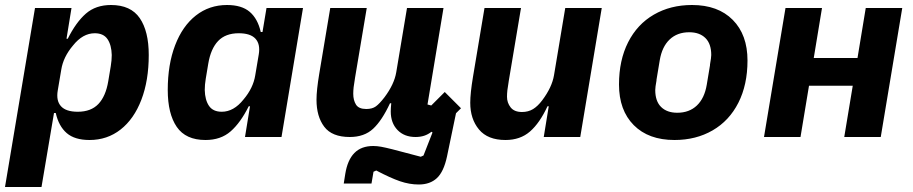

<svg xmlns="http://www.w3.org/2000/svg" viewBox="-33 -548 3653 768"><path d="M107 -516H253L233 -393H238Q271 -459 310.5 -493.5Q350 -528 411 -528Q490 -528 526 -475.5Q562 -423 562 -328Q562 -226 532.5 -149Q503 -72 449.5 -30Q396 12 325 12Q266 12 234 -15.5Q202 -43 190 -96H183L133 200H-13ZM400 -223 410 -283Q414 -307 414 -328Q413 -368 397 -391.5Q381 -415 346 -415Q298 -415 259 -366Q220 -320 212 -269L198 -186Q191 -145 211 -123Q231 -101 278 -101Q331 -101 360.5 -132Q390 -163 400 -223Z M947 0 967 -123H962Q929 -57 889.5 -22.5Q850 12 789 12Q710 12 674 -40.5Q638 -93 638 -188Q638 -290 667.5 -367Q697 -444 750.5 -486Q804 -528 875 -528Q934 -528 966 -500.5Q998 -473 1010 -420H1017L1033 -516H1179L1093 0ZM941 -150Q980 -196 988 -247L1002 -330Q1009 -371 989 -393Q969 -415 922 -415Q869 -415 839.5 -384Q810 -353 800 -293L790 -233Q786 -209 786 -188Q787 -148 803 -124.5Q819 -101 854 -101Q902 -101 941 -150Z M1472 134 1461 139 1453 186H1342L1348 148Q1357 92 1384.5 64Q1412 36 1460 36Q1475 36 1491.5 39Q1508 42 1536 49L1650 79L1661 74L1697 -18L1693 -21Q1679 -10 1663.5 -5Q1648 0 1629 0Q1584 0 1557 -28Q1530 -56 1530 -102Q1530 -115 1532 -135H1527Q1495 -66 1459.5 -33Q1424 0 1366 0Q1295 0 1264 -41Q1233 -82 1233 -149Q1233 -187 1244 -253L1288 -516H1434L1387 -236L1386 -229Q1380 -197 1380 -173Q1380 -147 1391 -129.5Q1402 -112 1432 -112Q1456 -112 1470.5 -122.5Q1485 -133 1505 -159Q1544 -211 1552 -259L1595 -516H1741L1677 -130L1692 -126L1746 -180L1811 -115L1791 -95L1755 78Q1742 139 1714.5 164.5Q1687 190 1642 190Q1605 190 1567 177Q1529 164 1472 134Z M2162 -123H2157Q2126 -56 2087 -22Q2048 12 1989 12Q1918 12 1883 -30Q1848 -72 1848 -137Q1848 -175 1859 -241L1905 -516H2051L2002 -224L2001 -217Q1995 -185 1995 -161Q1995 -137 2009.5 -118.5Q2024 -100 2055 -100Q2080 -100 2099 -111.5Q2118 -123 2136 -147Q2175 -199 2183 -247L2228 -516H2374L2288 0H2142Z M2443 -210Q2443 -307 2479.5 -379Q2516 -451 2582.5 -489.5Q2649 -528 2735 -528Q2839 -528 2898 -468.5Q2957 -409 2957 -306Q2957 -209 2920.5 -137Q2884 -65 2817.5 -26.5Q2751 12 2665 12Q2561 12 2502 -47.5Q2443 -107 2443 -210ZM2794 -209 2807 -287V-290Q2812 -318 2812 -328Q2812 -373 2788.5 -396Q2765 -419 2724 -419Q2676 -419 2645.5 -390Q2615 -361 2606 -307L2593 -229V-226Q2588 -199 2588 -188Q2588 -143 2611.5 -120Q2635 -97 2676 -97Q2724 -97 2754.5 -126Q2785 -155 2794 -209Z M3109 -516H3255L3222 -316H3397L3430 -516H3576L3490 0H3344L3378 -205H3203L3169 0H3023Z"/></svg>

Font: iA Writer Mono V
Style: Regular
Weight: 400
Italic angle: -9.5°
Designer: Mike Abbink, Paul van der Laan, Pieter van Rosmalen
Foundry: Bold Monday
Version: Version 2.000